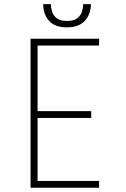

<svg xmlns="http://www.w3.org/2000/svg" viewBox="-20 -882 590 902"><path d="M123.5 0V-700H445.5V-668H156.5V-360H408.5V-328H156.5V-32H445.5V0ZM294 -753.5Q237 -753.5 210 -784.8Q183 -816 183 -862.5H219Q219 -847 224.2 -828.5Q229.5 -810 246 -796.8Q262.5 -783.5 295 -783.5Q328 -783.5 344 -796.8Q360 -810 365.5 -828.5Q371 -847 371 -862.5H407Q407 -816 379 -784.8Q351 -753.5 294 -753.5Z"/></svg>

Font: Trispace SemiCondensed Thin
Style: Regular
Weight: 100
Width: 4
Designer: Tyler Finck
Foundry: Etcetera Type Company
Version: Version 1.210; ttfautohint (v1.8.3)